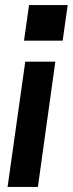

<svg xmlns="http://www.w3.org/2000/svg" viewBox="-20 -740 288 760"><path d="M75 -579 95 -720H248L228 -579ZM10 0 80 -496H199L130 0Z"/></svg>

Font: Host Grotesk SemiBold
Style: Italic
Weight: 600
Italic angle: -8°
Designer: Doğukan Karapınar based on Poppins by Indian Type Foundry, Jonny Pinhorn
Foundry: Element Type
Version: Version 1.001; ttfautohint (v1.8.4.7-5d5b)